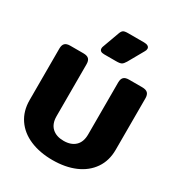

<svg xmlns="http://www.w3.org/2000/svg" viewBox="-217 -1079 1150 1236"><g transform="rotate(30 358.0 -460.5)"><path d="M272 -766Q272 -774 275 -781L319 -902Q326 -922 335.5 -929Q345 -936 371 -936H491Q509 -936 519.5 -929.5Q530 -923 530 -911Q530 -900 523 -889L458 -774Q446 -754 435 -747.5Q424 -741 395 -741H306Q272 -741 272 -766ZM38 -246V-629Q38 -655 50 -667.5Q62 -680 90 -680H187Q216 -680 228 -667.5Q240 -655 240 -629V-243Q240 -187 271.5 -157.5Q303 -128 358 -128Q413 -128 444 -157.5Q475 -187 475 -243V-629Q475 -655 487 -667.5Q499 -680 527 -680H624Q653 -680 665.5 -667.5Q678 -655 678 -629V-246Q678 -165 637.5 -106Q597 -47 525 -16Q453 15 358 15Q263 15 190.5 -16Q118 -47 78 -106Q38 -165 38 -246Z"/></g></svg>

Font: Mitr SemiBold
Style: Regular
Weight: 600
Designer: Thanarat Vachiruckul
Foundry: Cadson Demak
Version: Version 1.002